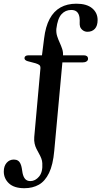

<svg xmlns="http://www.w3.org/2000/svg" viewBox="-82 -750 534 1012"><path d="M250 -455.5 204 44.5Q197.5 118.5 176.5 161.8Q155.5 205 122.8 223.5Q90 242 46.5 242Q-7.5 242 -34.8 216.5Q-62 191 -62 154Q-62 125.5 -47 108.2Q-32 91 -9 91Q4 91 12.8 96.8Q21.5 102.5 26 113Q31 124.5 32.8 136.5Q34.5 148.5 37 162.5Q41.5 183.5 51.2 194Q61 204.5 78 204.5Q104 204.5 124 180.5Q144 156.5 141 110.5Q140.5 97 135.5 84.5Q130.5 72 123.8 60Q117 48 110.5 35.2Q104 22.5 100.5 7Q97 -8.5 98.5 -27.5L131 -388.5Q132 -401.5 126 -406.8Q120 -412 105.5 -416.5L64 -427.5Q47 -432.5 47 -443.5Q47 -450.5 52.5 -454.5Q58 -458.5 68.5 -458.5H154L135.5 -429L150.5 -547.5Q158 -610 179.8 -650.5Q201.5 -691 237 -710.8Q272.5 -730.5 320.5 -730.5Q375 -730.5 403.8 -706.5Q432.5 -682.5 432.5 -644.5Q432.5 -614 418 -598.2Q403.5 -582.5 379 -582.5Q366 -582.5 355.8 -589.5Q345.5 -596.5 340.5 -608Q337 -620.5 338 -630.8Q339 -641 337 -658.5Q334 -678 323.2 -687.8Q312.5 -697.5 293.5 -697.5Q262.5 -697.5 242 -674.8Q221.5 -652 215 -598Q213.5 -577.5 219.2 -559.5Q225 -541.5 232.8 -524.8Q240.5 -508 246 -491.2Q251.5 -474.5 250 -455.5ZM225 -421 230.5 -458.5H359.5Q370 -458.5 376 -454Q382 -449.5 382 -440Q382 -431.5 374 -426.2Q366 -421 353 -421Z"/></svg>

Font: Fraunces 18pt
Style: Regular
Weight: 400
Version: Version 1.000;[b76b70a41]